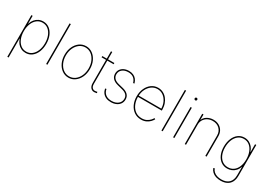

<svg xmlns="http://www.w3.org/2000/svg" viewBox="19 -1745 4174 2977"><g transform="rotate(30 2106.5 -257.0)"><path d="M93.3 204.1V-542.5H115.7V-402.8H118.2Q131.8 -447.8 159.2 -481Q186.5 -514.2 223.9 -532.2Q261.2 -550.3 305.2 -550.3Q369.1 -550.3 416.7 -513.7Q464.4 -477.1 490.7 -413.6Q517.1 -350.1 517.1 -270Q517.1 -189.5 491 -125.7Q464.8 -62 417.2 -25.4Q369.6 11.2 305.2 11.2Q260.7 11.2 223.6 -6.8Q186.5 -24.9 159.4 -58.3Q132.3 -91.8 118.2 -136.7H115.7V204.1ZM305.2 -11.2Q362.8 -11.2 405.3 -45.2Q447.8 -79.1 471.2 -137.7Q494.6 -196.3 494.6 -270Q494.6 -343.8 471.2 -402.1Q447.8 -460.4 405.3 -494.1Q362.8 -527.8 305.2 -527.8Q247.6 -527.8 205.1 -494.1Q162.6 -460.4 139.2 -402.1Q115.7 -343.8 115.7 -270Q115.7 -196.3 138.9 -137.7Q162.1 -79.1 204.6 -45.2Q247.1 -11.2 305.2 -11.2Z M692.9 -727.5V0H670.4V-727.5Z M1072.8 11.2Q1007.8 11.2 956.5 -25.9Q905.3 -63 875.7 -126.5Q846.2 -189.9 846.2 -270Q846.2 -350.1 875.7 -413.3Q905.3 -476.6 956.5 -513.4Q1007.8 -550.3 1072.8 -550.3Q1136.7 -550.3 1187.7 -513.4Q1238.8 -476.6 1268.6 -413.1Q1298.3 -349.6 1298.3 -270Q1298.3 -189.9 1268.8 -126.5Q1239.3 -63 1188.2 -25.9Q1137.2 11.2 1072.8 11.2ZM1072.8 -11.2Q1130.9 -11.2 1176.8 -44.9Q1222.7 -78.6 1249.3 -137.5Q1275.9 -196.3 1275.9 -270Q1275.9 -343.3 1249 -401.9Q1222.2 -460.4 1176.3 -494.1Q1130.4 -527.8 1072.8 -527.8Q1014.6 -527.8 968.5 -493.9Q922.4 -460 895.5 -401.6Q868.7 -343.3 868.7 -270Q868.7 -196.3 895.5 -137.5Q922.4 -78.6 968.5 -44.9Q1014.6 -11.2 1072.8 -11.2Z M1578.6 -542.5V-520H1362.8V-542.5ZM1442.9 -673.8H1465.3V-103.5Q1465.3 -55.7 1489.3 -33Q1513.2 -10.3 1554.7 -20Q1559.6 -20.5 1564.5 -21.7Q1569.3 -22.9 1573.7 -23.9L1578.6 -2Q1573.7 -1 1568.6 0.2Q1563.5 1.5 1558.1 2Q1504.4 13.7 1473.6 -17.1Q1442.9 -47.9 1442.9 -103.5Z M1831.5 11.2Q1782.2 11.2 1744.9 -5.4Q1707.5 -22 1683.8 -53.2Q1660.2 -84.5 1651.4 -128.4L1673.8 -132.8Q1685.1 -74.2 1725.3 -42.7Q1765.6 -11.2 1831.5 -11.2Q1902.8 -11.2 1946.8 -46.4Q1990.7 -81.5 1990.7 -138.2Q1990.7 -180.7 1964.1 -208.5Q1937.5 -236.3 1884.8 -249.5L1799.3 -271Q1735.8 -286.6 1703.1 -321.3Q1670.4 -356 1670.4 -406.7Q1670.4 -449.7 1692.1 -481.9Q1713.9 -514.2 1752 -532.2Q1790 -550.3 1840.3 -550.3Q1883.3 -550.3 1916.7 -535.9Q1950.2 -521.5 1973.1 -493.4Q1996.1 -465.3 2008.3 -422.9L1985.8 -418Q1970.2 -472.7 1934.1 -500.2Q1897.9 -527.8 1840.3 -527.8Q1774.4 -527.8 1733.6 -494.6Q1692.9 -461.4 1692.9 -406.7Q1692.9 -364.3 1720.5 -335.4Q1748 -306.6 1803.2 -293L1889.6 -271.5Q1949.7 -256.3 1981.4 -222.7Q2013.2 -189 2013.2 -138.2Q2013.2 -93.8 1990.2 -60.1Q1967.3 -26.4 1926.3 -7.6Q1885.3 11.2 1831.5 11.2Z M2371.6 11.2Q2301.3 11.2 2248 -25.9Q2194.8 -63 2165.3 -126.7Q2135.7 -190.4 2135.7 -270Q2135.7 -349.6 2165.3 -413.1Q2194.8 -476.6 2246.1 -513.4Q2297.4 -550.3 2362.3 -550.3Q2410.2 -550.3 2450.7 -530.3Q2491.2 -510.3 2521.5 -473.9Q2551.8 -437.5 2568.4 -389.2Q2585 -340.8 2585 -283.2V-271H2147.5V-293.5H2572.3L2563 -284.2Q2563 -352.1 2536.9 -407.5Q2510.7 -462.9 2465.6 -495.4Q2420.4 -527.8 2362.3 -527.8Q2305.7 -527.8 2259.3 -494.6Q2212.9 -461.4 2185.5 -404.5Q2158.2 -347.7 2158.2 -275.4V-272.5Q2158.2 -200.7 2183.3 -141.6Q2208.5 -82.5 2256.3 -46.9Q2304.2 -11.2 2371.6 -11.2Q2421.9 -11.2 2456.5 -29.1Q2491.2 -46.9 2513.2 -71Q2535.2 -95.2 2544.9 -114.3L2564 -103Q2551.8 -79.6 2526.9 -53Q2502 -26.4 2463.4 -7.6Q2424.8 11.2 2371.6 11.2Z M2756.8 -727.5V0H2734.4V-727.5Z M2943.4 0V-542.5H2965.8V0ZM2954.1 -668Q2944.8 -668 2938 -674.8Q2931.2 -681.6 2931.2 -691.4Q2931.2 -700.7 2938 -707.3Q2944.8 -713.9 2954.1 -713.9Q2963.9 -713.9 2970.5 -707.3Q2977.1 -700.7 2977.1 -691.4Q2977.1 -681.6 2970.5 -674.8Q2963.9 -668 2954.1 -668Z M3174.8 -362.8V0H3152.3V-542.5H3174.8V-425.3H3168.9Q3186.5 -487.8 3238.5 -519Q3290.5 -550.3 3352.5 -550.3Q3408.7 -550.3 3451.4 -526.6Q3494.1 -502.9 3518.6 -460.9Q3543 -418.9 3543 -362.8V0H3520.5V-362.8Q3520.5 -437 3473.6 -482.4Q3426.8 -527.8 3352.5 -527.8Q3301.8 -527.8 3261.5 -506.6Q3221.2 -485.4 3198 -448Q3174.8 -410.6 3174.8 -362.8Z M3915.5 214.8Q3867.7 214.8 3828.6 201.9Q3789.6 189 3762 163.3Q3734.4 137.7 3720.7 100.6L3742.7 92.8Q3754.4 126 3779.1 148.2Q3803.7 170.4 3838.4 181.4Q3873 192.4 3915.5 192.4Q4002 192.4 4049.8 146.7Q4097.7 101.1 4097.7 10.3V-136.7H4095.2Q4081.1 -91.8 4052.7 -61Q4024.4 -30.3 3987.3 -14.6Q3950.2 1 3908.7 1Q3844.7 1 3797.1 -33.2Q3749.5 -67.4 3722.9 -128.7Q3696.3 -189.9 3696.3 -270Q3696.3 -351.1 3722.7 -414.3Q3749 -477.5 3796.9 -513.9Q3844.7 -550.3 3908.7 -550.3Q3953.6 -550.3 3990.5 -532.2Q4027.3 -514.2 4054.2 -481Q4081.1 -447.8 4095.2 -402.8H4097.7V-542.5H4120.1V10.3Q4120.1 76.7 4095.7 122.6Q4071.3 168.5 4025.1 191.7Q3979 214.8 3915.5 214.8ZM3908.7 -21.5Q3965.8 -21.5 4008.3 -51.8Q4050.8 -82 4074.2 -137.7Q4097.7 -193.4 4097.7 -270Q4097.7 -343.8 4074.7 -402.1Q4051.8 -460.4 4009.5 -494.1Q3967.3 -527.8 3908.7 -527.8Q3851.1 -527.8 3808.3 -494.1Q3765.6 -460.4 3742.2 -402.1Q3718.8 -343.8 3718.8 -270Q3718.8 -196.3 3742.4 -140.1Q3766.1 -84 3808.6 -52.7Q3851.1 -21.5 3908.7 -21.5Z"/></g></svg>

Font: Inter 16pt Thin
Style: Regular
Weight: 250
Version: Version 4.001;git-66647c0bb